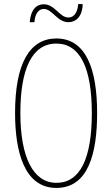

<svg xmlns="http://www.w3.org/2000/svg" viewBox="-20 -913 551 943"><path d="M126 -804H149C152 -849 172 -869 195 -869C237 -869 261 -804 316 -804C353 -804 385 -832 386 -893H364C361 -851 343 -827 316 -827C272 -827 250 -892 195 -892C160 -892 131 -867 126 -804ZM457 -358C457 -570 404 -724 257 -724C126 -724 54 -602 54 -358C54 -173 97 10 257 10C416 10 457 -165 457 -358ZM80 -358C80 -574 137 -699 257 -699C374 -699 431 -577 431 -358C431 -135 374 -15 257 -15C143 -15 80 -141 80 -358Z"/></svg>

Font: Noto Sans Oriya ExtCond Thin
Style: Regular
Weight: 100
Width: 2
Designer: Amélie Bonet and Sol Matas
Foundry: Google LLC
Version: Version 2.006